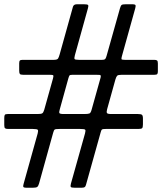

<svg xmlns="http://www.w3.org/2000/svg" viewBox="-50 -825 760 900"><path d="M310.5 -805H344Q360.5 -805 363 -801.2Q365.5 -797.5 362 -785.5L301 -566Q297.5 -552.5 299.5 -548.5Q301.5 -544.5 320 -544.5H428Q441 -544.5 444.2 -549.8Q447.5 -555 450 -564.5L512.5 -786.5Q516 -798.5 520.2 -801.8Q524.5 -805 539.5 -805H569.5Q584.5 -805 585.5 -800Q586.5 -795 583.5 -784.5L521.5 -562Q518.5 -551 519.5 -547.8Q520.5 -544.5 535.5 -544.5H672Q682.5 -544.5 686.2 -541.5Q690 -538.5 690 -527.5V-490.5Q690 -481 687 -477.8Q684 -474.5 674 -474.5H522Q504 -474.5 499.5 -470.2Q495 -466 491 -452.5L452 -312.5Q448.5 -299.5 451.5 -295Q454.5 -290.5 472 -290.5H596.5Q610.5 -290.5 615.2 -287Q620 -283.5 620 -269V-242Q620 -227.5 616 -224Q612 -220.5 597.5 -220.5H445.5Q431 -220.5 428 -218.2Q425 -216 422 -205L353 41.5Q351 49.5 346.8 52.2Q342.5 55 332 55H300.5Q284 55 281.8 51.2Q279.5 47.5 282.5 35.5L348.5 -199.5Q352.5 -214 349 -217.2Q345.5 -220.5 326 -220.5H229Q211 -220.5 206.8 -218Q202.5 -215.5 199 -202L133 35.5Q129.5 47.5 124.5 51.2Q119.5 55 104 55H75Q60 55 59 50.2Q58 45.5 61 35.5L126.5 -199Q130 -212 127.2 -216.2Q124.5 -220.5 104 -220.5H-11Q-22 -220.5 -26 -223.5Q-30 -226.5 -30 -238.5V-271.5Q-30 -282.5 -27.5 -286.5Q-25 -290.5 -13.5 -290.5H126Q142.5 -290.5 148 -293.8Q153.5 -297 157.5 -311L198.5 -457.5Q201.5 -469 199.5 -471.8Q197.5 -474.5 182 -474.5H57.5Q46 -474.5 43 -478.5Q40 -482.5 40 -494V-528Q40 -538 43.2 -541.2Q46.5 -544.5 56 -544.5H202Q218.5 -544.5 222.2 -550.8Q226 -557 229.5 -569.5L292 -793.5Q295.5 -805 310.5 -805ZM398.5 -474.5H291Q278 -474.5 275.8 -471.2Q273.5 -468 270.5 -458L230.5 -313.5Q226.5 -300.5 228.2 -295.5Q230 -290.5 248.5 -290.5H345Q363.5 -290.5 369.5 -293.2Q375.5 -296 379.5 -311L421.5 -461Q424.5 -473 418 -473.8Q411.5 -474.5 398.5 -474.5Z"/></svg>

Font: Besley* Narrow Semi
Style: Italic
Weight: 600
Width: 4
Italic angle: -13°
Designer: Owen Earl
Foundry: indestructible type*
Version: Version 3.000; ttfautohint (v1.8.3)